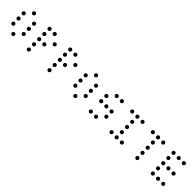

<svg xmlns="http://www.w3.org/2000/svg" viewBox="391 -2138 3592 3592"><g transform="rotate(45 2187.5 -341.5)"><path d="M312.5 -615.2Q312.5 -599.1 301 -587.6Q289.6 -576.2 273.4 -576.2Q257.3 -576.2 245.8 -587.6Q234.4 -599.1 234.4 -615.2Q234.4 -631.3 245.8 -642.8Q257.3 -654.3 273.4 -654.3Q289.6 -654.3 301 -642.8Q312.5 -631.3 312.5 -615.2ZM175.8 -478.5Q175.8 -462.4 164.3 -450.9Q152.8 -439.5 136.7 -439.5Q120.6 -439.5 109.1 -450.9Q97.7 -462.4 97.7 -478.5Q97.7 -494.6 109.1 -506.1Q120.6 -517.6 136.7 -517.6Q152.8 -517.6 164.3 -506.1Q175.8 -494.6 175.8 -478.5ZM449.2 -478.5Q449.2 -462.4 437.7 -450.9Q426.3 -439.5 410.2 -439.5Q394 -439.5 382.6 -450.9Q371.1 -462.4 371.1 -478.5Q371.1 -494.6 382.6 -506.1Q394 -517.6 410.2 -517.6Q426.3 -517.6 437.7 -506.1Q449.2 -494.6 449.2 -478.5ZM175.8 -341.8Q175.8 -325.7 164.3 -314.2Q152.8 -302.7 136.7 -302.7Q120.6 -302.7 109.1 -314.2Q97.7 -325.7 97.7 -341.8Q97.7 -357.9 109.1 -369.4Q120.6 -380.9 136.7 -380.9Q152.8 -380.9 164.3 -369.4Q175.8 -357.9 175.8 -341.8ZM449.2 -341.8Q449.2 -325.7 437.7 -314.2Q426.3 -302.7 410.2 -302.7Q394 -302.7 382.6 -314.2Q371.1 -325.7 371.1 -341.8Q371.1 -357.9 382.6 -369.4Q394 -380.9 410.2 -380.9Q426.3 -380.9 437.7 -369.4Q449.2 -357.9 449.2 -341.8ZM175.8 -205.1Q175.8 -189 164.3 -177.5Q152.8 -166 136.7 -166Q120.6 -166 109.1 -177.5Q97.7 -189 97.7 -205.1Q97.7 -221.2 109.1 -232.7Q120.6 -244.1 136.7 -244.1Q152.8 -244.1 164.3 -232.7Q175.8 -221.2 175.8 -205.1ZM449.2 -205.1Q449.2 -189 437.7 -177.5Q426.3 -166 410.2 -166Q394 -166 382.6 -177.5Q371.1 -189 371.1 -205.1Q371.1 -221.2 382.6 -232.7Q394 -244.1 410.2 -244.1Q426.3 -244.1 437.7 -232.7Q449.2 -221.2 449.2 -205.1ZM312.5 -68.4Q312.5 -52.2 301 -40.8Q289.6 -29.3 273.4 -29.3Q257.3 -29.3 245.8 -40.8Q234.4 -52.2 234.4 -68.4Q234.4 -84.5 245.8 -95.9Q257.3 -107.4 273.4 -107.4Q289.6 -107.4 301 -95.9Q312.5 -84.5 312.5 -68.4Z M722.7 -615.2Q722.7 -599.1 711.2 -587.6Q699.7 -576.2 683.6 -576.2Q667.5 -576.2 656 -587.6Q644.5 -599.1 644.5 -615.2Q644.5 -631.3 656 -642.8Q667.5 -654.3 683.6 -654.3Q699.7 -654.3 711.2 -642.8Q722.7 -631.3 722.7 -615.2ZM859.4 -615.2Q859.4 -599.1 847.9 -587.6Q836.4 -576.2 820.3 -576.2Q804.2 -576.2 792.7 -587.6Q781.2 -599.1 781.2 -615.2Q781.2 -631.3 792.7 -642.8Q804.2 -654.3 820.3 -654.3Q836.4 -654.3 847.9 -642.8Q859.4 -631.3 859.4 -615.2ZM722.7 -478.5Q722.7 -462.4 711.2 -450.9Q699.7 -439.5 683.6 -439.5Q667.5 -439.5 656 -450.9Q644.5 -462.4 644.5 -478.5Q644.5 -494.6 656 -506.1Q667.5 -517.6 683.6 -517.6Q699.7 -517.6 711.2 -506.1Q722.7 -494.6 722.7 -478.5ZM996.1 -478.5Q996.1 -462.4 984.6 -450.9Q973.1 -439.5 957 -439.5Q940.9 -439.5 929.4 -450.9Q918 -462.4 918 -478.5Q918 -494.6 929.4 -506.1Q940.9 -517.6 957 -517.6Q973.1 -517.6 984.6 -506.1Q996.1 -494.6 996.1 -478.5ZM722.7 -341.8Q722.7 -325.7 711.2 -314.2Q699.7 -302.7 683.6 -302.7Q667.5 -302.7 656 -314.2Q644.5 -325.7 644.5 -341.8Q644.5 -357.9 656 -369.4Q667.5 -380.9 683.6 -380.9Q699.7 -380.9 711.2 -369.4Q722.7 -357.9 722.7 -341.8ZM859.4 -341.8Q859.4 -325.7 847.9 -314.2Q836.4 -302.7 820.3 -302.7Q804.2 -302.7 792.7 -314.2Q781.2 -325.7 781.2 -341.8Q781.2 -357.9 792.7 -369.4Q804.2 -380.9 820.3 -380.9Q836.4 -380.9 847.9 -369.4Q859.4 -357.9 859.4 -341.8ZM722.7 -205.1Q722.7 -189 711.2 -177.5Q699.7 -166 683.6 -166Q667.5 -166 656 -177.5Q644.5 -189 644.5 -205.1Q644.5 -221.2 656 -232.7Q667.5 -244.1 683.6 -244.1Q699.7 -244.1 711.2 -232.7Q722.7 -221.2 722.7 -205.1ZM722.7 -68.4Q722.7 -52.2 711.2 -40.8Q699.7 -29.3 683.6 -29.3Q667.5 -29.3 656 -40.8Q644.5 -52.2 644.5 -68.4Q644.5 -84.5 656 -95.9Q667.5 -107.4 683.6 -107.4Q699.7 -107.4 711.2 -95.9Q722.7 -84.5 722.7 -68.4Z M1269.5 -615.2Q1269.5 -599.1 1258.1 -587.6Q1246.6 -576.2 1230.5 -576.2Q1214.4 -576.2 1202.9 -587.6Q1191.4 -599.1 1191.4 -615.2Q1191.4 -631.3 1202.9 -642.8Q1214.4 -654.3 1230.5 -654.3Q1246.6 -654.3 1258.1 -642.8Q1269.5 -631.3 1269.5 -615.2ZM1406.2 -615.2Q1406.2 -599.1 1394.8 -587.6Q1383.3 -576.2 1367.2 -576.2Q1351.1 -576.2 1339.6 -587.6Q1328.1 -599.1 1328.1 -615.2Q1328.1 -631.3 1339.6 -642.8Q1351.1 -654.3 1367.2 -654.3Q1383.3 -654.3 1394.8 -642.8Q1406.2 -631.3 1406.2 -615.2ZM1269.5 -478.5Q1269.5 -462.4 1258.1 -450.9Q1246.6 -439.5 1230.5 -439.5Q1214.4 -439.5 1202.9 -450.9Q1191.4 -462.4 1191.4 -478.5Q1191.4 -494.6 1202.9 -506.1Q1214.4 -517.6 1230.5 -517.6Q1246.6 -517.6 1258.1 -506.1Q1269.5 -494.6 1269.5 -478.5ZM1543 -478.5Q1543 -462.4 1531.5 -450.9Q1520 -439.5 1503.9 -439.5Q1487.8 -439.5 1476.3 -450.9Q1464.8 -462.4 1464.8 -478.5Q1464.8 -494.6 1476.3 -506.1Q1487.8 -517.6 1503.9 -517.6Q1520 -517.6 1531.5 -506.1Q1543 -494.6 1543 -478.5ZM1269.5 -341.8Q1269.5 -325.7 1258.1 -314.2Q1246.6 -302.7 1230.5 -302.7Q1214.4 -302.7 1202.9 -314.2Q1191.4 -325.7 1191.4 -341.8Q1191.4 -357.9 1202.9 -369.4Q1214.4 -380.9 1230.5 -380.9Q1246.6 -380.9 1258.1 -369.4Q1269.5 -357.9 1269.5 -341.8ZM1406.2 -341.8Q1406.2 -325.7 1394.8 -314.2Q1383.3 -302.7 1367.2 -302.7Q1351.1 -302.7 1339.6 -314.2Q1328.1 -325.7 1328.1 -341.8Q1328.1 -357.9 1339.6 -369.4Q1351.1 -380.9 1367.2 -380.9Q1383.3 -380.9 1394.8 -369.4Q1406.2 -357.9 1406.2 -341.8ZM1269.5 -205.1Q1269.5 -189 1258.1 -177.5Q1246.6 -166 1230.5 -166Q1214.4 -166 1202.9 -177.5Q1191.4 -189 1191.4 -205.1Q1191.4 -221.2 1202.9 -232.7Q1214.4 -244.1 1230.5 -244.1Q1246.6 -244.1 1258.1 -232.7Q1269.5 -221.2 1269.5 -205.1ZM1269.5 -68.4Q1269.5 -52.2 1258.1 -40.8Q1246.6 -29.3 1230.5 -29.3Q1214.4 -29.3 1202.9 -40.8Q1191.4 -52.2 1191.4 -68.4Q1191.4 -84.5 1202.9 -95.9Q1214.4 -107.4 1230.5 -107.4Q1246.6 -107.4 1258.1 -95.9Q1269.5 -84.5 1269.5 -68.4Z M1953.1 -615.2Q1953.1 -599.1 1941.7 -587.6Q1930.2 -576.2 1914.1 -576.2Q1897.9 -576.2 1886.5 -587.6Q1875 -599.1 1875 -615.2Q1875 -631.3 1886.5 -642.8Q1897.9 -654.3 1914.1 -654.3Q1930.2 -654.3 1941.7 -642.8Q1953.1 -631.3 1953.1 -615.2ZM1816.4 -478.5Q1816.4 -462.4 1804.9 -450.9Q1793.5 -439.5 1777.3 -439.5Q1761.2 -439.5 1749.8 -450.9Q1738.3 -462.4 1738.3 -478.5Q1738.3 -494.6 1749.8 -506.1Q1761.2 -517.6 1777.3 -517.6Q1793.5 -517.6 1804.9 -506.1Q1816.4 -494.6 1816.4 -478.5ZM2089.8 -478.5Q2089.8 -462.4 2078.4 -450.9Q2066.9 -439.5 2050.8 -439.5Q2034.7 -439.5 2023.2 -450.9Q2011.7 -462.4 2011.7 -478.5Q2011.7 -494.6 2023.2 -506.1Q2034.7 -517.6 2050.8 -517.6Q2066.9 -517.6 2078.4 -506.1Q2089.8 -494.6 2089.8 -478.5ZM1816.4 -341.8Q1816.4 -325.7 1804.9 -314.2Q1793.5 -302.7 1777.3 -302.7Q1761.2 -302.7 1749.8 -314.2Q1738.3 -325.7 1738.3 -341.8Q1738.3 -357.9 1749.8 -369.4Q1761.2 -380.9 1777.3 -380.9Q1793.5 -380.9 1804.9 -369.4Q1816.4 -357.9 1816.4 -341.8ZM2089.8 -341.8Q2089.8 -325.7 2078.4 -314.2Q2066.9 -302.7 2050.8 -302.7Q2034.7 -302.7 2023.2 -314.2Q2011.7 -325.7 2011.7 -341.8Q2011.7 -357.9 2023.2 -369.4Q2034.7 -380.9 2050.8 -380.9Q2066.9 -380.9 2078.4 -369.4Q2089.8 -357.9 2089.8 -341.8ZM1816.4 -205.1Q1816.4 -189 1804.9 -177.5Q1793.5 -166 1777.3 -166Q1761.2 -166 1749.8 -177.5Q1738.3 -189 1738.3 -205.1Q1738.3 -221.2 1749.8 -232.7Q1761.2 -244.1 1777.3 -244.1Q1793.5 -244.1 1804.9 -232.7Q1816.4 -221.2 1816.4 -205.1ZM2089.8 -205.1Q2089.8 -189 2078.4 -177.5Q2066.9 -166 2050.8 -166Q2034.7 -166 2023.2 -177.5Q2011.7 -189 2011.7 -205.1Q2011.7 -221.2 2023.2 -232.7Q2034.7 -244.1 2050.8 -244.1Q2066.9 -244.1 2078.4 -232.7Q2089.8 -221.2 2089.8 -205.1ZM1953.1 -68.4Q1953.1 -52.2 1941.7 -40.8Q1930.2 -29.3 1914.1 -29.3Q1897.9 -29.3 1886.5 -40.8Q1875 -52.2 1875 -68.4Q1875 -84.5 1886.5 -95.9Q1897.9 -107.4 1914.1 -107.4Q1930.2 -107.4 1941.7 -95.9Q1953.1 -84.5 1953.1 -68.4Z M2500 -615.2Q2500 -599.1 2488.5 -587.6Q2477.1 -576.2 2460.9 -576.2Q2444.8 -576.2 2433.3 -587.6Q2421.9 -599.1 2421.9 -615.2Q2421.9 -631.3 2433.3 -642.8Q2444.8 -654.3 2460.9 -654.3Q2477.1 -654.3 2488.5 -642.8Q2500 -631.3 2500 -615.2ZM2636.7 -615.2Q2636.7 -599.1 2625.2 -587.6Q2613.8 -576.2 2597.7 -576.2Q2581.5 -576.2 2570.1 -587.6Q2558.6 -599.1 2558.6 -615.2Q2558.6 -631.3 2570.1 -642.8Q2581.5 -654.3 2597.7 -654.3Q2613.8 -654.3 2625.2 -642.8Q2636.7 -631.3 2636.7 -615.2ZM2363.3 -478.5Q2363.3 -462.4 2351.8 -450.9Q2340.3 -439.5 2324.2 -439.5Q2308.1 -439.5 2296.6 -450.9Q2285.2 -462.4 2285.2 -478.5Q2285.2 -494.6 2296.6 -506.1Q2308.1 -517.6 2324.2 -517.6Q2340.3 -517.6 2351.8 -506.1Q2363.3 -494.6 2363.3 -478.5ZM2363.3 -341.8Q2363.3 -325.7 2351.8 -314.2Q2340.3 -302.7 2324.2 -302.7Q2308.1 -302.7 2296.6 -314.2Q2285.2 -325.7 2285.2 -341.8Q2285.2 -357.9 2296.6 -369.4Q2308.1 -380.9 2324.2 -380.9Q2340.3 -380.9 2351.8 -369.4Q2363.3 -357.9 2363.3 -341.8ZM2500 -341.8Q2500 -325.7 2488.5 -314.2Q2477.1 -302.7 2460.9 -302.7Q2444.8 -302.7 2433.3 -314.2Q2421.9 -325.7 2421.9 -341.8Q2421.9 -357.9 2433.3 -369.4Q2444.8 -380.9 2460.9 -380.9Q2477.1 -380.9 2488.5 -369.4Q2500 -357.9 2500 -341.8ZM2636.7 -341.8Q2636.7 -325.7 2625.2 -314.2Q2613.8 -302.7 2597.7 -302.7Q2581.5 -302.7 2570.1 -314.2Q2558.6 -325.7 2558.6 -341.8Q2558.6 -357.9 2570.1 -369.4Q2581.5 -380.9 2597.7 -380.9Q2613.8 -380.9 2625.2 -369.4Q2636.7 -357.9 2636.7 -341.8ZM2636.7 -205.1Q2636.7 -189 2625.2 -177.5Q2613.8 -166 2597.7 -166Q2581.5 -166 2570.1 -177.5Q2558.6 -189 2558.6 -205.1Q2558.6 -221.2 2570.1 -232.7Q2581.5 -244.1 2597.7 -244.1Q2613.8 -244.1 2625.2 -232.7Q2636.7 -221.2 2636.7 -205.1ZM2363.3 -68.4Q2363.3 -52.2 2351.8 -40.8Q2340.3 -29.3 2324.2 -29.3Q2308.1 -29.3 2296.6 -40.8Q2285.2 -52.2 2285.2 -68.4Q2285.2 -84.5 2296.6 -95.9Q2308.1 -107.4 2324.2 -107.4Q2340.3 -107.4 2351.8 -95.9Q2363.3 -84.5 2363.3 -68.4ZM2500 -68.4Q2500 -52.2 2488.5 -40.8Q2477.1 -29.3 2460.9 -29.3Q2444.8 -29.3 2433.3 -40.8Q2421.9 -52.2 2421.9 -68.4Q2421.9 -84.5 2433.3 -95.9Q2444.8 -107.4 2460.9 -107.4Q2477.1 -107.4 2488.5 -95.9Q2500 -84.5 2500 -68.4Z M2910.2 -615.2Q2910.2 -599.1 2898.7 -587.6Q2887.2 -576.2 2871.1 -576.2Q2855 -576.2 2843.5 -587.6Q2832 -599.1 2832 -615.2Q2832 -631.3 2843.5 -642.8Q2855 -654.3 2871.1 -654.3Q2887.2 -654.3 2898.7 -642.8Q2910.2 -631.3 2910.2 -615.2ZM3046.9 -615.2Q3046.9 -599.1 3035.4 -587.6Q3023.9 -576.2 3007.8 -576.2Q2991.7 -576.2 2980.2 -587.6Q2968.8 -599.1 2968.8 -615.2Q2968.8 -631.3 2980.2 -642.8Q2991.7 -654.3 3007.8 -654.3Q3023.9 -654.3 3035.4 -642.8Q3046.9 -631.3 3046.9 -615.2ZM3183.6 -615.2Q3183.6 -599.1 3172.1 -587.6Q3160.6 -576.2 3144.5 -576.2Q3128.4 -576.2 3116.9 -587.6Q3105.5 -599.1 3105.5 -615.2Q3105.5 -631.3 3116.9 -642.8Q3128.4 -654.3 3144.5 -654.3Q3160.6 -654.3 3172.1 -642.8Q3183.6 -631.3 3183.6 -615.2ZM3046.9 -478.5Q3046.9 -462.4 3035.4 -450.9Q3023.9 -439.5 3007.8 -439.5Q2991.7 -439.5 2980.2 -450.9Q2968.8 -462.4 2968.8 -478.5Q2968.8 -494.6 2980.2 -506.1Q2991.7 -517.6 3007.8 -517.6Q3023.9 -517.6 3035.4 -506.1Q3046.9 -494.6 3046.9 -478.5ZM3046.9 -341.8Q3046.9 -325.7 3035.4 -314.2Q3023.9 -302.7 3007.8 -302.7Q2991.7 -302.7 2980.2 -314.2Q2968.8 -325.7 2968.8 -341.8Q2968.8 -357.9 2980.2 -369.4Q2991.7 -380.9 3007.8 -380.9Q3023.9 -380.9 3035.4 -369.4Q3046.9 -357.9 3046.9 -341.8ZM3046.9 -205.1Q3046.9 -189 3035.4 -177.5Q3023.9 -166 3007.8 -166Q2991.7 -166 2980.2 -177.5Q2968.8 -189 2968.8 -205.1Q2968.8 -221.2 2980.2 -232.7Q2991.7 -244.1 3007.8 -244.1Q3023.9 -244.1 3035.4 -232.7Q3046.9 -221.2 3046.9 -205.1ZM2910.2 -68.4Q2910.2 -52.2 2898.7 -40.8Q2887.2 -29.3 2871.1 -29.3Q2855 -29.3 2843.5 -40.8Q2832 -52.2 2832 -68.4Q2832 -84.5 2843.5 -95.9Q2855 -107.4 2871.1 -107.4Q2887.2 -107.4 2898.7 -95.9Q2910.2 -84.5 2910.2 -68.4ZM3046.9 -68.4Q3046.9 -52.2 3035.4 -40.8Q3023.9 -29.3 3007.8 -29.3Q2991.7 -29.3 2980.2 -40.8Q2968.8 -52.2 2968.8 -68.4Q2968.8 -84.5 2980.2 -95.9Q2991.7 -107.4 3007.8 -107.4Q3023.9 -107.4 3035.4 -95.9Q3046.9 -84.5 3046.9 -68.4ZM3183.6 -68.4Q3183.6 -52.2 3172.1 -40.8Q3160.6 -29.3 3144.5 -29.3Q3128.4 -29.3 3116.9 -40.8Q3105.5 -52.2 3105.5 -68.4Q3105.5 -84.5 3116.9 -95.9Q3128.4 -107.4 3144.5 -107.4Q3160.6 -107.4 3172.1 -95.9Q3183.6 -84.5 3183.6 -68.4Z M3457 -615.2Q3457 -599.1 3445.6 -587.6Q3434.1 -576.2 3418 -576.2Q3401.9 -576.2 3390.4 -587.6Q3378.9 -599.1 3378.9 -615.2Q3378.9 -631.3 3390.4 -642.8Q3401.9 -654.3 3418 -654.3Q3434.1 -654.3 3445.6 -642.8Q3457 -631.3 3457 -615.2ZM3593.8 -615.2Q3593.8 -599.1 3582.3 -587.6Q3570.8 -576.2 3554.7 -576.2Q3538.6 -576.2 3527.1 -587.6Q3515.6 -599.1 3515.6 -615.2Q3515.6 -631.3 3527.1 -642.8Q3538.6 -654.3 3554.7 -654.3Q3570.8 -654.3 3582.3 -642.8Q3593.8 -631.3 3593.8 -615.2ZM3730.5 -615.2Q3730.5 -599.1 3719 -587.6Q3707.5 -576.2 3691.4 -576.2Q3675.3 -576.2 3663.8 -587.6Q3652.3 -599.1 3652.3 -615.2Q3652.3 -631.3 3663.8 -642.8Q3675.3 -654.3 3691.4 -654.3Q3707.5 -654.3 3719 -642.8Q3730.5 -631.3 3730.5 -615.2ZM3593.8 -478.5Q3593.8 -462.4 3582.3 -450.9Q3570.8 -439.5 3554.7 -439.5Q3538.6 -439.5 3527.1 -450.9Q3515.6 -462.4 3515.6 -478.5Q3515.6 -494.6 3527.1 -506.1Q3538.6 -517.6 3554.7 -517.6Q3570.8 -517.6 3582.3 -506.1Q3593.8 -494.6 3593.8 -478.5ZM3593.8 -341.8Q3593.8 -325.7 3582.3 -314.2Q3570.8 -302.7 3554.7 -302.7Q3538.6 -302.7 3527.1 -314.2Q3515.6 -325.7 3515.6 -341.8Q3515.6 -357.9 3527.1 -369.4Q3538.6 -380.9 3554.7 -380.9Q3570.8 -380.9 3582.3 -369.4Q3593.8 -357.9 3593.8 -341.8ZM3593.8 -205.1Q3593.8 -189 3582.3 -177.5Q3570.8 -166 3554.7 -166Q3538.6 -166 3527.1 -177.5Q3515.6 -189 3515.6 -205.1Q3515.6 -221.2 3527.1 -232.7Q3538.6 -244.1 3554.7 -244.1Q3570.8 -244.1 3582.3 -232.7Q3593.8 -221.2 3593.8 -205.1ZM3593.8 -68.4Q3593.8 -52.2 3582.3 -40.8Q3570.8 -29.3 3554.7 -29.3Q3538.6 -29.3 3527.1 -40.8Q3515.6 -52.2 3515.6 -68.4Q3515.6 -84.5 3527.1 -95.9Q3538.6 -107.4 3554.7 -107.4Q3570.8 -107.4 3582.3 -95.9Q3593.8 -84.5 3593.8 -68.4Z M4003.9 -615.2Q4003.9 -599.1 3992.4 -587.6Q3981 -576.2 3964.8 -576.2Q3948.7 -576.2 3937.3 -587.6Q3925.8 -599.1 3925.8 -615.2Q3925.8 -631.3 3937.3 -642.8Q3948.7 -654.3 3964.8 -654.3Q3981 -654.3 3992.4 -642.8Q4003.9 -631.3 4003.9 -615.2ZM4140.6 -615.2Q4140.6 -599.1 4129.2 -587.6Q4117.7 -576.2 4101.6 -576.2Q4085.4 -576.2 4074 -587.6Q4062.5 -599.1 4062.5 -615.2Q4062.5 -631.3 4074 -642.8Q4085.4 -654.3 4101.6 -654.3Q4117.7 -654.3 4129.2 -642.8Q4140.6 -631.3 4140.6 -615.2ZM4277.3 -615.2Q4277.3 -599.1 4265.9 -587.6Q4254.4 -576.2 4238.3 -576.2Q4222.2 -576.2 4210.7 -587.6Q4199.2 -599.1 4199.2 -615.2Q4199.2 -631.3 4210.7 -642.8Q4222.2 -654.3 4238.3 -654.3Q4254.4 -654.3 4265.9 -642.8Q4277.3 -631.3 4277.3 -615.2ZM4003.9 -478.5Q4003.9 -462.4 3992.4 -450.9Q3981 -439.5 3964.8 -439.5Q3948.7 -439.5 3937.3 -450.9Q3925.8 -462.4 3925.8 -478.5Q3925.8 -494.6 3937.3 -506.1Q3948.7 -517.6 3964.8 -517.6Q3981 -517.6 3992.4 -506.1Q4003.9 -494.6 4003.9 -478.5ZM4003.9 -341.8Q4003.9 -325.7 3992.4 -314.2Q3981 -302.7 3964.8 -302.7Q3948.7 -302.7 3937.3 -314.2Q3925.8 -325.7 3925.8 -341.8Q3925.8 -357.9 3937.3 -369.4Q3948.7 -380.9 3964.8 -380.9Q3981 -380.9 3992.4 -369.4Q4003.9 -357.9 4003.9 -341.8ZM4140.6 -341.8Q4140.6 -325.7 4129.2 -314.2Q4117.7 -302.7 4101.6 -302.7Q4085.4 -302.7 4074 -314.2Q4062.5 -325.7 4062.5 -341.8Q4062.5 -357.9 4074 -369.4Q4085.4 -380.9 4101.6 -380.9Q4117.7 -380.9 4129.2 -369.4Q4140.6 -357.9 4140.6 -341.8ZM4277.3 -341.8Q4277.3 -325.7 4265.9 -314.2Q4254.4 -302.7 4238.3 -302.7Q4222.2 -302.7 4210.7 -314.2Q4199.2 -325.7 4199.2 -341.8Q4199.2 -357.9 4210.7 -369.4Q4222.2 -380.9 4238.3 -380.9Q4254.4 -380.9 4265.9 -369.4Q4277.3 -357.9 4277.3 -341.8ZM4003.9 -205.1Q4003.9 -189 3992.4 -177.5Q3981 -166 3964.8 -166Q3948.7 -166 3937.3 -177.5Q3925.8 -189 3925.8 -205.1Q3925.8 -221.2 3937.3 -232.7Q3948.7 -244.1 3964.8 -244.1Q3981 -244.1 3992.4 -232.7Q4003.9 -221.2 4003.9 -205.1ZM4003.9 -68.4Q4003.9 -52.2 3992.4 -40.8Q3981 -29.3 3964.8 -29.3Q3948.7 -29.3 3937.3 -40.8Q3925.8 -52.2 3925.8 -68.4Q3925.8 -84.5 3937.3 -95.9Q3948.7 -107.4 3964.8 -107.4Q3981 -107.4 3992.4 -95.9Q4003.9 -84.5 4003.9 -68.4ZM4140.6 -68.4Q4140.6 -52.2 4129.2 -40.8Q4117.7 -29.3 4101.6 -29.3Q4085.4 -29.3 4074 -40.8Q4062.5 -52.2 4062.5 -68.4Q4062.5 -84.5 4074 -95.9Q4085.4 -107.4 4101.6 -107.4Q4117.7 -107.4 4129.2 -95.9Q4140.6 -84.5 4140.6 -68.4ZM4277.3 -68.4Q4277.3 -52.2 4265.9 -40.8Q4254.4 -29.3 4238.3 -29.3Q4222.2 -29.3 4210.7 -40.8Q4199.2 -52.2 4199.2 -68.4Q4199.2 -84.5 4210.7 -95.9Q4222.2 -107.4 4238.3 -107.4Q4254.4 -107.4 4265.9 -95.9Q4277.3 -84.5 4277.3 -68.4Z"/></g></svg>

Font: DatDot Light
Style: Regular
Weight: 300
Designer: GGBot
Version: 1.00